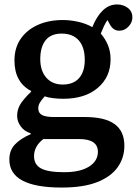

<svg xmlns="http://www.w3.org/2000/svg" viewBox="-20 -613 615 863"><path d="M257 230Q22 230 22 104Q22 63 47 36.5Q72 10 118 -10V-14Q90 -22 73.5 -44.5Q57 -67 57 -92Q57 -119 70 -142Q83 -165 120 -201V-204Q45 -243 45 -341Q45 -398 73 -438.5Q101 -479 150 -501Q199 -523 263 -523Q296 -523 331.5 -515Q367 -507 395 -491Q414 -539 442 -566Q470 -593 506 -593Q534 -593 554.5 -577.5Q575 -562 575 -535Q575 -512 557.5 -493.5Q540 -475 516 -475Q489 -475 474 -503L463 -523Q454 -510 447 -495Q440 -480 433 -462Q453 -439 465 -410.5Q477 -382 477 -346Q477 -267 419.5 -218Q362 -169 264 -169Q240 -169 217 -172Q194 -175 181 -180Q165 -162 158.5 -150.5Q152 -139 152 -126Q152 -105 169 -96Q186 -87 222 -87H361Q452 -87 495.5 -55Q539 -23 539 42Q539 96 509 138.5Q479 181 417 205.5Q355 230 257 230ZM262 -233Q310 -233 335.5 -262Q361 -291 361 -344Q361 -401 334 -431.5Q307 -462 257 -462Q209 -462 185 -432Q161 -402 161 -347Q161 -295 188 -264Q215 -233 262 -233ZM268 161Q340 161 380 136Q420 111 420 69Q420 12 335 12H175Q133 44 133 89Q133 127 164.5 144Q196 161 268 161Z"/></svg>

Font: Literata 12pt Medium
Style: Regular
Weight: 500
Designer: Latin by Veronika Burian and Jose Scaglione. Greek by Irene Vlachou. Cyrillic by Vera Evstafieva.
Foundry: TypeTogether
Version: Version 3.002